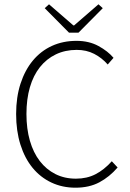

<svg xmlns="http://www.w3.org/2000/svg" viewBox="-20 -861 604 893"><path d="M331 12Q270 12 219 -12Q168 -36 131.5 -80.5Q95 -125 75 -188.5Q55 -252 55 -331Q55 -409 75.5 -472Q96 -535 133 -579.5Q170 -624 221.5 -647.5Q273 -671 336 -671Q394 -671 438 -647Q482 -623 508 -592L481 -561Q454 -592 418 -610.5Q382 -629 337 -629Q283 -629 239.5 -608Q196 -587 165.5 -548.5Q135 -510 119 -455Q103 -400 103 -331Q103 -262 119 -206.5Q135 -151 165 -112Q195 -73 237.5 -51.5Q280 -30 333 -30Q384 -30 424 -50.5Q464 -71 500 -111L527 -82Q489 -38 442 -13Q395 12 331 12ZM301 -709 188 -823 208 -841 321 -743H325L438 -841L458 -823L345 -709Z"/></svg>

Font: Giro Light
Style: Regular
Weight: 300
Designer: Paul D. Hunt
Foundry: Adobe Systems Incorporated
Version: Version 1.000;PS 1.0;hotconv 1.0.88;makeotf.lib2.5.647800